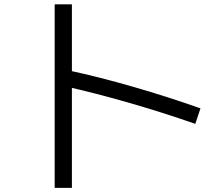

<svg xmlns="http://www.w3.org/2000/svg" viewBox="-20 -807 1040 893"><path d="M888.3 -231Q731.3 -285.6 575.3 -330.3Q419.3 -375 280.3 -406L299.7 -479.4Q443.7 -448.4 602.5 -402.4Q761.4 -356.4 912.4 -303ZM234.3 66.7V-786.7H314.4V66.7Z"/></svg>

Font: M PLUS 1 Thin
Style: Regular
Weight: 100
Designer: Coji Morishita
Foundry: UNDERFOREST DESIGN
Version: Version 1.001